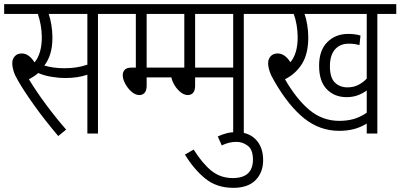

<svg xmlns="http://www.w3.org/2000/svg" viewBox="-20 -642 1925 923"><path d="M451 -575V0H400V-283Q355 -267 294 -267Q261 -267 226 -273Q191 -279 164 -291Q144 -274 119 -261Q154 -203 201.5 -139Q249 -75 298 -19L260 12Q194 -66 144.5 -135.5Q95 -205 68 -252Q51 -281 45 -301Q39 -321 39 -339Q39 -358 51 -371.5Q63 -385 85 -385Q119 -385 146 -342Q181 -384 181 -463Q181 -493 175.5 -522.5Q170 -552 162 -575H0V-622H542V-575ZM288 -314Q320 -314 346.5 -318Q373 -322 400 -331V-575H214Q222 -553 227 -522.5Q232 -492 232 -462Q232 -417 222 -384Q212 -351 193 -327Q213 -321 237 -317.5Q261 -314 288 -314Z M685 -317H862V-270H685V-231Q685 -206 675 -195.5Q665 -185 650 -185Q631 -185 612.5 -201Q594 -217 582 -239.5Q570 -262 570 -281Q570 -296 579.5 -306.5Q589 -317 613 -317H633V-575H529V-622H818V-575H685Z M1152 -575V0H1101V-270H918V-231Q918 -206 908 -195.5Q898 -185 883 -185Q864 -185 845.5 -201Q827 -217 815 -239.5Q803 -262 803 -281Q803 -296 812.5 -306.5Q822 -317 846 -317H866V-575H762V-622H1243V-575ZM1101 -575H918V-317H1101Z M1027 14Q1048 4 1070 -1.5Q1092 -7 1116 -7Q1176 -7 1210.5 29.5Q1245 66 1245 128Q1245 187 1208.5 224Q1172 261 1102 261Q1022 261 967.5 217Q913 173 869 101L911 77Q953 144 996.5 179Q1040 214 1099 214Q1196 214 1196 125Q1196 78 1171.5 59Q1147 40 1117 40Q1097 40 1080 44.5Q1063 49 1046 57Z M1794 -575V0H1743V-48Q1712 -29 1679.5 -21Q1647 -13 1611 -13Q1518 -13 1443.5 -72Q1369 -131 1301 -248Q1283 -278 1276 -299.5Q1269 -321 1269 -339Q1269 -358 1281 -371.5Q1293 -385 1315 -385Q1349 -385 1376 -343Q1411 -384 1411 -463Q1411 -492 1406 -521.5Q1401 -551 1392 -575H1230V-622H1885V-575ZM1650 -222Q1680 -222 1703 -234Q1726 -246 1743 -264V-575H1444Q1452 -553 1457 -522.5Q1462 -492 1462 -462Q1462 -384 1432 -335.5Q1402 -287 1350 -261Q1406 -164 1468.5 -112.5Q1531 -61 1611 -61Q1648 -61 1679 -69.5Q1710 -78 1743 -100V-207Q1724 -193 1700 -184Q1676 -175 1646 -175Q1588 -175 1551 -213Q1514 -251 1514 -326Q1514 -400 1553.5 -439.5Q1593 -479 1654 -479Q1688 -479 1713 -471L1708 -425Q1685 -432 1657 -432Q1614 -432 1590 -404Q1566 -376 1566 -324Q1566 -268 1590 -245Q1614 -222 1650 -222Z"/></svg>

Font: Noto Sans Condensed Light
Style: Regular
Weight: 300
Width: 3
Designer: Monotype Design Team
Foundry: Monotype Imaging Inc.
Version: Version 2.013; ttfautohint (v1.8.4.7-5d5b)